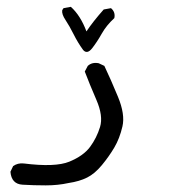

<svg xmlns="http://www.w3.org/2000/svg" viewBox="-20 -232 540 565"><path d="M181.6 306.6Q150.4 313.5 114.7 313.5Q79.1 313.5 46.4 311.5Q13.7 309.6 10.7 273.4L18.6 256.8Q32.2 247.1 49.8 249Q142.6 260.7 184.1 243.7Q225.6 226.6 245.1 200.2Q264.6 173.8 274.4 141.6Q284.2 109.4 263.7 62Q243.2 14.6 229.5 -21.5L238.3 -38.1Q251 -49.8 270.5 -45.9L287.1 -38.1Q305.7 1 327.1 52.7Q348.6 104.5 340.3 140.1Q332 175.8 316.4 202.1Q300.8 228.5 279.8 253.9Q258.8 279.3 236.3 290.5Q213.9 301.8 181.6 306.6ZM224.6 -85Q209 -106.4 196.8 -130.9Q184.6 -155.3 172.9 -172.9Q161.1 -190.4 163.1 -202.1L167 -208L188.5 -211.9Q216.8 -186.5 234.4 -139.6Q253.9 -168.9 285.2 -204.1L306.6 -208Q320.3 -196.3 316.4 -178.7Q293 -157.2 279.3 -132.8Q265.6 -108.4 251 -89.8Q236.3 -71.3 224.6 -85Z"/></svg>

Font: JasonHandwriting2
Style: Regular
Weight: 400
Version: Version 1.05.10